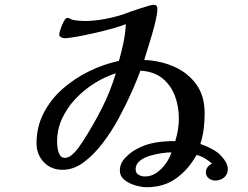

<svg xmlns="http://www.w3.org/2000/svg" viewBox="-20 -753 1040 804"><path d="M465 -446Q420 -432 376 -404.5Q332 -377 296.5 -339.5Q261 -302 240 -256.5Q219 -211 219 -160Q219 -150 221 -134Q223 -118 230 -105Q237 -92 251 -92Q266 -92 280 -103.5Q294 -115 306 -131Q318 -147 325 -158Q369 -226 405.5 -297.5Q442 -369 465 -446ZM698 -115Q682 -115 657 -111.5Q632 -108 607 -100.5Q582 -93 565 -79Q548 -65 548 -44Q548 -28 560.5 -21Q573 -14 587 -14Q613 -14 635.5 -29.5Q658 -45 674.5 -68.5Q691 -92 698 -115ZM934 -45Q934 -23 918.5 -10Q903 3 882 3Q866 3 854 -6.5Q842 -16 842 -32Q842 -44 850 -54Q858 -64 868 -68Q856 -79 837.5 -90Q819 -101 803 -104Q769 -43 717.5 -6Q666 31 594 31Q574 31 547.5 23.5Q521 16 501.5 0.5Q482 -15 482 -39Q482 -68 503 -90.5Q524 -113 547 -126Q585 -148 628 -155.5Q671 -163 714 -162Q721 -185 725 -208.5Q729 -232 729 -256Q729 -308 712 -352.5Q695 -397 659.5 -425.5Q624 -454 568 -457Q555 -421 531.5 -368Q508 -315 477.5 -258.5Q447 -202 409.5 -153Q372 -104 330 -73Q288 -42 242 -42Q194 -42 163.5 -74Q133 -106 133 -153Q133 -222 163 -280Q193 -338 243.5 -382Q294 -426 355 -455.5Q416 -485 478 -498Q489 -536 497 -574.5Q505 -613 507 -652Q491 -645 456 -635Q421 -625 379.5 -615.5Q338 -606 302.5 -599.5Q267 -593 250 -593Q244 -593 236 -597Q228 -601 228 -608Q228 -614 233.5 -631Q239 -648 247 -663Q255 -678 262 -678Q267 -678 272 -675.5Q277 -673 281 -671Q292 -668 307.5 -666.5Q323 -665 334 -665Q374 -665 419.5 -673.5Q465 -682 502 -695Q509 -698 526 -704Q543 -710 563 -716.5Q583 -723 600 -728Q617 -733 623 -733Q639 -733 639 -717Q639 -698 632.5 -669.5Q626 -641 617 -610Q608 -579 599 -550.5Q590 -522 584 -502Q651 -499 708.5 -474Q766 -449 801.5 -400.5Q837 -352 837 -278Q837 -246 833 -213.5Q829 -181 819 -150Q837 -144 856 -135Q875 -126 890 -115Q904 -105 919 -84.5Q934 -64 934 -45Z"/></svg>

Font: Kaisei Decol
Style: Bold
Weight: 700
Designer: Font-Kai, 金井和夫
Foundry: KAZUO KANAI
Version: Version 5.003